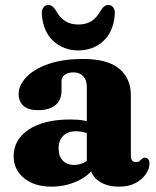

<svg xmlns="http://www.w3.org/2000/svg" viewBox="-20 -718 612 752"><path d="M334 -69.5V-82L320 -85V-378.5Q320 -404.5 306 -419.5Q292 -434.5 267.5 -434.5Q246.5 -434.5 233.8 -425.2Q221 -416 221 -401.5V-361.5Q221 -326 197 -306.2Q173 -286.5 128.5 -286.5Q91 -286.5 72 -303.5Q53 -320.5 53 -350.5Q53 -382.5 81.5 -414Q110 -445.5 166.2 -466.2Q222.5 -487 306.5 -487Q401 -487 446.8 -449Q492.5 -411 492.5 -346V-106.5Q492.5 -96 497.5 -89.5Q502.5 -83 513 -83Q521 -83 525.5 -86.5Q530 -90 534 -94Q536.5 -96.5 539.5 -98.5Q542.5 -100.5 547 -100.5Q556 -100.5 560.8 -94Q565.5 -87.5 565.5 -77.5Q565.5 -57.5 551.5 -36.5Q537.5 -15.5 511 -1.2Q484.5 13 446.5 13Q397 13 365.5 -9.8Q334 -32.5 334 -69.5ZM33.5 -106Q33.5 -171.5 92.8 -210.8Q152 -250 255.5 -250Q285.5 -250 309.2 -245.8Q333 -241.5 349 -234L334 -190.5Q320.5 -197 307 -200.5Q293.5 -204 277 -204Q246 -204 227.8 -186.2Q209.5 -168.5 209.5 -137.5Q209.5 -105.5 226.2 -88.8Q243 -72 269.5 -72Q291 -72 309.5 -81.5Q328 -91 339.5 -105.5L351.5 -64.5Q326 -27.5 279.8 -7.2Q233.5 13 181.5 13Q115 13 74.2 -20.2Q33.5 -53.5 33.5 -106ZM287 -622Q317.5 -622 338.5 -635.5Q359.5 -649 375.5 -678Q388 -698.5 404 -698.5Q417 -698.5 424.2 -688Q431.5 -677.5 429.5 -660Q424 -592.5 384 -556.5Q344 -520.5 287 -520.5Q230 -520.5 189.8 -556.5Q149.5 -592.5 144 -660Q142.5 -677.5 149.5 -688Q156.5 -698.5 169.5 -698.5Q185.5 -698.5 198 -678Q214.5 -648.5 235.8 -635.2Q257 -622 287 -622Z"/></svg>

Font: Fraunces 28pt Soft Wonky
Style: Bold
Weight: 700
Version: Version 1.000;[b76b70a41]